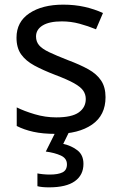

<svg xmlns="http://www.w3.org/2000/svg" viewBox="-20 -566 519 826"><path d="M434 -148Q434 -70 376 -30Q318 10 220 10Q164 10 123.5 1Q83 -8 52 -24V-104Q84 -88 129.5 -74.5Q175 -61 222 -61Q289 -61 319 -82.5Q349 -104 349 -140Q349 -160 338 -176Q327 -192 298.5 -208Q270 -224 217 -244Q165 -264 128 -284Q91 -304 71 -332Q51 -360 51 -404Q51 -472 106.5 -509Q162 -546 252 -546Q301 -546 343.5 -536.5Q386 -527 423 -510L393 -440Q359 -454 322 -464Q285 -474 246 -474Q192 -474 163.5 -456.5Q135 -439 135 -409Q135 -387 148 -371.5Q161 -356 191.5 -341.5Q222 -327 273 -307Q324 -288 360 -268Q396 -248 415 -219.5Q434 -191 434 -148ZM339 139Q339 187 302 213.5Q265 240 191 240Q159 240 141 235V180Q150 182 165 183.5Q180 185 194 185Q230 185 249 175.5Q268 166 268 141Q268 115 241.5 103Q215 91 177 86L220 0H278L252 53Q288 61 313.5 81Q339 101 339 139Z"/></svg>

Font: Noto Sans Tagalog
Style: Regular
Weight: 400
Designer: Monotype Design Team
Foundry: Monotype Imaging Inc.
Version: Version 2.001; ttfautohint (v1.8.4.7-5d5b)